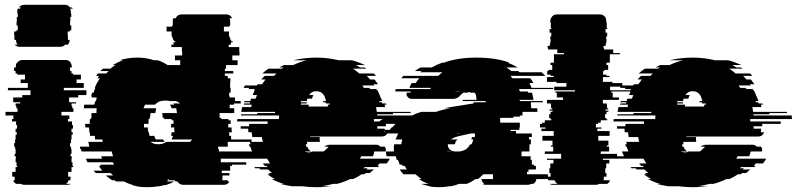

<svg xmlns="http://www.w3.org/2000/svg" viewBox="-20 -770 3320 800"><path d="M40 -604V-624H39V-639H48V-644H54V-664H49V-679H50V-699H54V-714H52V-723Q52 -731 54 -734H64L67 -739H59Q67 -750 81 -750H250Q264 -750 272 -739H280L283 -734H272Q275 -730 275 -723V-714H277V-699H273V-679H272V-664H277V-644H271V-639H262V-624H263V-604H270V-602Q270 -593 263 -584H251Q244 -575 231 -575H62Q49 -575 41 -584H53Q47 -592 47 -602V-604ZM246 -394H340V-374H306V-364H268V-344H297V-339H278V-329H281V-319H286V-304H236V-289H269V-274H263V-264H280V-249H284V-234H278V-219H283V-209H278V-189H276V-174H272V-159H276V-149H278V-129H274V-119H279V-109H278V-94H282V-79H285V-74H278V-54H264V-34H274V-27Q274 -22 273 -19H266Q263 -9 255 -4H275Q270 0 260 0H81Q72 0 67 -4H47Q38 -9 35 -19H42Q41 -22 41 -27V-34H31V-54H45V-74H52V-79H49V-94H45V-109H46V-119H41V-129H45V-149H43V-159H39V-174H43V-189H45V-209H50V-219H45V-234H51V-249H47V-264H30V-274H36V-289H3V-304H53V-319H48V-329H45V-339H64V-344H35V-364H73V-374H107V-394H13V-404H96V-424H66V-439H84V-459H52V-464H45V-474H39V-489H46V-493Q46 -504 51 -509H52Q60 -520 74 -520H253Q267 -520 275 -509H273Q279 -503 279 -493V-489H272V-474H278V-464H285V-459H317V-439H299V-424H329V-404H246Z M929 -159H889V-149H892V-139H1017V-119H968V-109H900V-94H1006V-84H947V-79H939V-59H904V-49H936V-39H907V-27Q907 -25 906.5 -23Q906 -21 906 -19H930Q930 -18 928 -14H936Q929 0 913 0H743Q728 0 719 -14H711L708 -19H684Q683 -21 683 -24L675 -19H684L676 -14H707Q691 -5 671 1H666Q661 2 655.5 3.5Q650 5 645 6H640Q629 8 617.5 9Q606 10 594 10Q581 10 569 9Q557 8 546 6H551Q546 5 540 3.5Q534 2 529 1H534Q513 -5 496 -14H465L456 -19H447Q440 -24 433.5 -28.5Q427 -33 421 -39H451L441 -49H379L370 -59H406Q398 -69 392 -79H400L397 -84H455Q453 -89 450 -94H344L338 -109H405L402 -119H451L445 -139H320L317 -149H315Q313 -155 313 -159H352Q351 -164 350 -169Q349 -174 348 -179H408Q407 -181 407 -184Q407 -187 407 -189H376Q376 -193 375.5 -196.5Q375 -200 375 -204H355Q355 -208 355 -211.5Q355 -215 354 -219H352V-224Q352 -228 351.5 -231.5Q351 -235 351 -239H336Q335 -243 335 -246.5Q335 -250 335 -254H354V-274H359V-279H361V-299H382V-300Q382 -305 382 -310Q382 -315 383 -319H329Q330 -323 330 -326.5Q330 -330 331 -334H373V-339H375Q376 -341 376 -344Q376 -347 377 -349H380L383 -364H361L363 -369H360Q361 -373 362 -376.5Q363 -380 364 -384H370Q372 -389 373.5 -394.5Q375 -400 377 -404H375L377 -409Q379 -414 381.5 -419.5Q384 -425 387 -429L396 -444H386L393 -454H380Q384 -458 388 -464H423Q425 -466 427.5 -469Q430 -472 433 -474H398Q405 -481 409 -484H440Q451 -493 461 -499H450Q470 -511 493 -519H478Q514 -530 551 -530Q589 -530 622 -519H637Q659 -512 678 -499H731V-519H709V-539H739V-554H738V-574H694V-584H703V-594H710V-599H704V-604H701V-609H700V-614H697V-619H695V-639H674V-659H697V-664H700V-684Q700 -688 702 -694H712Q719 -710 737 -710H922Q940 -710 947 -694H936Q939 -690 939 -683V-664H936V-659H913V-639H934V-619H936V-614H939V-609H940V-604H943V-599H949V-594H942V-584H933V-574H977V-554H978V-539H948V-519H970V-499H922V-484H917V-474H952V-464H917V-454H929V-444H940V-429H939V-404H941V-384H935V-369H937V-364H959V-349H983V-339H955V-334H937V-319H956V-299H895V-279H902V-274H932V-269H941V-254H931V-239H945V-224H946V-219H935V-204H943V-189H1028V-179H929ZM659 -189Q661 -186 663 -183.5Q665 -181 667 -179H607Q619 -169 640 -169Q660 -169 673 -179H772Q774 -181 776.5 -183.5Q779 -186 780 -189H695Q698 -195 701 -204H693Q694 -208 694.5 -211.5Q695 -215 695 -219H707V-224H706V-227Q706 -230 706 -233Q706 -236 707 -239H693V-254H703V-269H695V-274H664V-279H658Q657 -284 657 -289Q657 -294 656 -299H717V-301Q716 -312 714 -319H695Q692 -329 688 -334H706Q705 -336 702 -339H730Q723 -346 712 -349H688Q684 -350 679.5 -350.5Q675 -351 670 -351Q665 -351 661 -350.5Q657 -350 653 -349H650Q639 -346 632 -339H630Q629 -337 626 -334H585Q581 -329 578 -319H631Q630 -315 629 -309.5Q628 -304 627 -299H607V-293Q606 -290 606 -286.5Q606 -283 605 -279H603V-274H599V-269Q598 -262 599 -254H580V-239H596Q596 -236 596 -233Q596 -230 597 -227V-224Q598 -222 598 -219H600L603 -204H623Q625 -195 629 -189Z M1538 -274V-264H1665V-254H1588V-244H1552V-234H1583V-228Q1583 -222 1582 -219H1596Q1589 -201 1570 -201H1272V-199H1312V-196Q1312 -192 1312 -187.5Q1312 -183 1313 -179H1259Q1259 -176 1259.5 -173.5Q1260 -171 1260 -169H1254Q1254 -165 1256 -159H1260Q1265 -145 1276 -139H1249Q1256 -135 1268 -135Q1276 -135 1281 -139H1328Q1332 -141 1335.5 -145Q1339 -149 1344 -153L1350 -159H1331Q1340 -167 1358 -167H1547Q1559 -167 1565 -159H1583Q1588 -152 1588 -145Q1587 -143 1587 -139H1540Q1538 -129 1534 -119H1485Q1482 -114 1480 -109H1604Q1602 -104 1598.5 -99Q1595 -94 1591 -89H1561Q1557 -83 1553 -79H1560Q1559 -78 1558 -77Q1557 -76 1556 -74H1500L1495 -69H1512Q1511 -68 1509.5 -67Q1508 -66 1507 -64H1538Q1531 -57 1520 -49H1505Q1504 -48 1502 -47Q1500 -46 1498 -44H1487Q1471 -33 1452 -24H1439Q1427 -18 1413.5 -13Q1400 -8 1385 -4H1369Q1358 -1 1346 1.5Q1334 4 1320 6H1362Q1348 8 1333 9Q1318 10 1301 10Q1285 10 1269 9Q1253 8 1238 6H1196Q1183 4 1171 1.5Q1159 -1 1147 -4H1163Q1136 -11 1112 -24H1125Q1107 -34 1094 -44H1105Q1103 -46 1101.5 -47Q1100 -48 1098 -49H1113Q1109 -53 1105 -56.5Q1101 -60 1097 -64H1065L1060 -69H1043Q1042 -71 1041 -72Q1040 -73 1039 -74H1094Q1093 -76 1090 -79H1083Q1081 -81 1079 -84Q1077 -87 1075 -89H1105Q1102 -94 1099 -99Q1096 -104 1093 -109H968Q965 -114 963 -119H1012L1003 -139H1030Q1028 -144 1026.5 -149Q1025 -154 1023 -159H1020L1017 -169H1024L1021 -179H1075Q1074 -184 1073 -189Q1072 -194 1071 -199H1031L1029 -219H1015Q1015 -223 1014.5 -226.5Q1014 -230 1014 -234H983V-244H1018V-254H1095V-264H968V-266Q968 -271 969 -274H1142Q1142 -278 1142.5 -281.5Q1143 -285 1143 -289H984Q984 -291 984.5 -292Q985 -293 985 -294H1051Q1051 -297 1052 -299H1126V-304H985Q986 -309 987 -314Q988 -319 989 -324H1027Q1027 -328 1029 -334H996Q996 -336 996.5 -337Q997 -338 997 -339H1021Q1021 -341 1021.5 -342Q1022 -343 1022 -344H997L999 -349H1023L1026 -359H1045L1051 -374H1033Q1035 -379 1037 -384.5Q1039 -390 1042 -394H1039L1041 -399H1016Q1018 -403 1018 -404H995L1001 -414H1050Q1051 -416 1054 -419H1072Q1076 -424 1079.5 -429.5Q1083 -435 1087 -439H1069Q1072 -443 1075.5 -446.5Q1079 -450 1083 -454H1122L1132 -464H1073Q1086 -475 1099 -484H1154L1162 -489H1144Q1152 -494 1163 -499H1202Q1229 -512 1258 -519H1202Q1224 -524 1248 -527Q1272 -530 1298 -530Q1324 -530 1347 -527Q1370 -524 1391 -519H1446Q1461 -515 1474.5 -510Q1488 -505 1501 -499H1462Q1467 -497 1471.5 -494.5Q1476 -492 1480 -489H1498Q1500 -488 1502 -487Q1504 -486 1506 -484H1451Q1464 -475 1477 -464H1537L1547 -454H1508Q1512 -450 1515.5 -446.5Q1519 -443 1522 -439H1540Q1544 -435 1547.5 -429.5Q1551 -424 1555 -419H1536Q1537 -417 1540 -414H1490L1496 -404H1519L1522 -399H1548Q1548 -398 1550 -394H1553L1562 -374L1568 -359H1569L1572 -349H1560L1562 -344H1571L1573 -339H1589Q1589 -338 1589.5 -337Q1590 -336 1590 -334H1582L1585 -324H1547L1550 -304H1691V-299H1617Q1617 -298 1617.5 -297Q1618 -296 1618 -294H1551Q1552 -292 1552 -289H1711Q1711 -285 1711 -281.5Q1711 -278 1712 -274ZM1234 -339V-334H1266V-326H1346V-334H1353V-339H1337V-344H1327Q1327 -347 1326 -349H1338Q1338 -353 1336 -359H1335Q1334 -368 1329 -374Q1319 -390 1298 -390Q1278 -390 1268 -374H1286Q1282 -368 1280 -359H1260Q1260 -357 1259.5 -354.5Q1259 -352 1258 -349H1234Q1234 -346 1233 -344H1258V-339Z M2176 -54V-44H2263V-27Q2263 -25 2262 -24H2215Q2213 -10 2202 -4H2193Q2188 0 2179 0H2004Q1995 0 1990 -4H1998Q1988 -11 1986 -24H2034V-44H1994Q1989 -39 1983.5 -34Q1978 -29 1972 -24H1961Q1943 -11 1925 -4H1893Q1886 -1 1877.5 1.5Q1869 4 1860 6H1852Q1842 8 1831.5 9Q1821 10 1810 10Q1798 10 1786.5 9Q1775 8 1764 6H1772Q1762 4 1752.5 1.5Q1743 -1 1734 -4H1765Q1743 -12 1725 -24H1736Q1729 -29 1723 -34Q1717 -39 1711 -44H1661L1652 -54Q1651 -56 1649 -59Q1647 -62 1645 -64H1675Q1673 -68 1670.5 -71.5Q1668 -75 1666 -79H1657Q1657 -80 1655 -84H1646L1643 -89H1644L1638 -104H1633Q1632 -108 1631 -111.5Q1630 -115 1629 -119H1591Q1588 -130 1588 -139H1621V-149Q1621 -154 1621 -159.5Q1621 -165 1622 -169H1652Q1653 -174 1654 -179.5Q1655 -185 1656 -189H1628L1630 -194H1631L1633 -199H1632Q1634 -203 1636 -206.5Q1638 -210 1639 -214H1580L1586 -224H1564Q1567 -227 1568 -229H1604Q1606 -231 1608 -234Q1610 -237 1612 -239H1614Q1624 -251 1635 -259H1553Q1560 -264 1567.5 -269.5Q1575 -275 1583 -279H1638L1647 -284H1675Q1677 -286 1680 -287Q1683 -288 1685 -289H1697Q1715 -298 1736 -304H1797Q1811 -309 1825.5 -312.5Q1840 -316 1856 -319H1831L1847 -322L1953 -339V-344H2004V-349H1908V-354H1965Q1965 -359 1965 -362.5Q1965 -366 1964 -369Q1963 -378 1957 -384H1940Q1939 -385 1935 -387L1928 -384H1911Q1907 -381 1903 -377.5Q1899 -374 1894 -369H1895Q1884 -358 1867 -358H1697Q1682 -358 1677 -369H1676Q1673 -374 1674 -380V-384H1690Q1691 -386 1691 -389H1627Q1627 -393 1629 -399H1773Q1773 -400 1775 -404H1686Q1689 -414 1695 -424H1712Q1715 -429 1719 -434Q1723 -439 1727 -444H1652L1661 -454H1806Q1810 -458 1814.5 -461.5Q1819 -465 1823 -469H1731L1737 -474H1709Q1714 -478 1720 -481.5Q1726 -485 1732 -489H1779Q1800 -501 1823 -509H1830Q1857 -519 1890.5 -524.5Q1924 -530 1964 -530Q2046 -530 2103 -509H2095Q2106 -505 2116.5 -500Q2127 -495 2137 -489H2090L2111 -474H2139L2145 -469H2237L2252 -454H2107Q2109 -452 2111 -449Q2113 -446 2115 -444H2189Q2193 -440 2196.5 -434.5Q2200 -429 2202 -424H2186L2195 -404H2284Q2286 -400 2286 -399H2142Q2144 -397 2144.5 -394Q2145 -391 2146 -389H2179Q2179 -388 2179.5 -387Q2180 -386 2180 -384H2197L2203 -354H2145Q2145 -353 2145.5 -352Q2146 -351 2146 -349H2242V-344H2192V-339Q2193 -334 2193 -329Q2193 -324 2193 -319H2219V-304H2157V-289H2146V-284H2119V-279H2064V-259H2146V-239H2144V-229H2108V-224H2130V-214H2196V-199H2184V-189H2192V-169H2186V-139H2153V-119H2191V-104H2196V-84H2205V-79H2213V-64H2182V-54ZM1886 -390Q1879 -390 1876 -389H1897Q1894 -390 1886 -390ZM1893 -216 1884 -214H1893ZM1859 -189H1887Q1876 -181 1876 -169H1846V-166Q1846 -156 1853 -149Q1858 -142 1873 -139H1897Q1912 -142 1923 -149Q1932 -157 1940 -169H1945Q1947 -174 1949 -178.5Q1951 -183 1952 -189H1944Q1944 -191 1944.5 -192Q1945 -193 1945 -194H1946V-199H1958Q1959 -203 1959 -206.5Q1959 -210 1959 -214H1942L1893 -203Q1889 -202 1885.5 -201Q1882 -200 1879 -199Q1876 -198 1873 -197Q1870 -196 1868 -194H1867Q1865 -193 1863 -192Q1861 -191 1859 -189ZM1864 -139H1839Q1843 -138 1851 -138Q1854 -138 1857.5 -138Q1861 -138 1864 -139Z M2609 -389H2527V-384H2533V-364H2559V-354H2492V-339H2508V-334H2509V-319H2514V-314H2503V-309H2515V-304H2507V-294H2501V-279H2506V-274H2510V-269H2483V-259H2472V-254H2463V-239H2486V-234H2469V-224H2520V-204H2473V-184H2515V-164H2508V-159H2518V-139H2483V-129H2551V-109H2492V-104H2519V-89H2506V-69H2502V-49H2507V-34H2496V-27Q2496 -22 2495 -19H2522Q2518 -8 2510 -4H2477Q2472 0 2463 0H2284Q2275 0 2270 -4H2303Q2295 -8 2291 -19H2264Q2263 -22 2263 -27V-34H2274V-49H2269V-69H2273V-89H2286V-104H2259V-109H2318V-129H2250V-139H2285V-159H2275V-164H2282V-184H2240V-204H2287V-224H2236V-234H2253V-239H2230V-254H2239V-259H2250V-269H2277V-274H2273V-279H2268V-294H2274V-304H2282V-309H2270V-314H2281V-319H2276V-334H2275V-339H2259V-354H2326V-364H2300V-384H2294V-389H2376V-394H2289V-409H2340V-424H2299V-429H2259V-449H2287V-454H2274V-459H2260V-474H2265V-479H2281V-499H2274V-509H2288V-544H2330V-549H2302V-564H2264V-569H2262V-579H2271V-589H2273V-594H2274V-609H2272V-614H2274V-619H2277V-634H2270V-649H2277V-654H2275V-674H2274V-679H2273V-683Q2273 -688 2275 -694H2276Q2283 -710 2301 -710H2480Q2496 -710 2505 -694H2504Q2506 -688 2506 -683V-679H2507V-674H2508V-654H2510V-649H2503V-634H2510V-619H2507V-614H2505V-609H2507V-594H2506V-589H2504V-579H2495V-569H2497V-564H2535V-549H2563V-544H2521V-509H2507V-499H2514V-479H2498V-474H2493V-459H2507V-454H2520V-449H2492V-429H2532V-424H2573V-409H2522V-394H2609Z M3106 -274V-264H3233V-254H3156V-244H3120V-234H3151V-228Q3151 -222 3150 -219H3164Q3157 -201 3138 -201H2840V-199H2880V-196Q2880 -192 2880 -187.5Q2880 -183 2881 -179H2827Q2827 -176 2827.5 -173.5Q2828 -171 2828 -169H2822Q2822 -165 2824 -159H2828Q2833 -145 2844 -139H2817Q2824 -135 2836 -135Q2844 -135 2849 -139H2896Q2900 -141 2903.5 -145Q2907 -149 2912 -153L2918 -159H2899Q2908 -167 2926 -167H3115Q3127 -167 3133 -159H3151Q3156 -152 3156 -145Q3155 -143 3155 -139H3108Q3106 -129 3102 -119H3053Q3050 -114 3048 -109H3172Q3170 -104 3166.5 -99Q3163 -94 3159 -89H3129Q3125 -83 3121 -79H3128Q3127 -78 3126 -77Q3125 -76 3124 -74H3068L3063 -69H3080Q3079 -68 3077.5 -67Q3076 -66 3075 -64H3106Q3099 -57 3088 -49H3073Q3072 -48 3070 -47Q3068 -46 3066 -44H3055Q3039 -33 3020 -24H3007Q2995 -18 2981.5 -13Q2968 -8 2953 -4H2937Q2926 -1 2914 1.5Q2902 4 2888 6H2930Q2916 8 2901 9Q2886 10 2869 10Q2853 10 2837 9Q2821 8 2806 6H2764Q2751 4 2739 1.5Q2727 -1 2715 -4H2731Q2704 -11 2680 -24H2693Q2675 -34 2662 -44H2673Q2671 -46 2669.5 -47Q2668 -48 2666 -49H2681Q2677 -53 2673 -56.5Q2669 -60 2665 -64H2633L2628 -69H2611Q2610 -71 2609 -72Q2608 -73 2607 -74H2662Q2661 -76 2658 -79H2651Q2649 -81 2647 -84Q2645 -87 2643 -89H2673Q2670 -94 2667 -99Q2664 -104 2661 -109H2536Q2533 -114 2531 -119H2580L2571 -139H2598Q2596 -144 2594.5 -149Q2593 -154 2591 -159H2588L2585 -169H2592L2589 -179H2643Q2642 -184 2641 -189Q2640 -194 2639 -199H2599L2597 -219H2583Q2583 -223 2582.5 -226.5Q2582 -230 2582 -234H2551V-244H2586V-254H2663V-264H2536V-266Q2536 -271 2537 -274H2710Q2710 -278 2710.5 -281.5Q2711 -285 2711 -289H2552Q2552 -291 2552.5 -292Q2553 -293 2553 -294H2619Q2619 -297 2620 -299H2694V-304H2553Q2554 -309 2555 -314Q2556 -319 2557 -324H2595Q2595 -328 2597 -334H2564Q2564 -336 2564.5 -337Q2565 -338 2565 -339H2589Q2589 -341 2589.5 -342Q2590 -343 2590 -344H2565L2567 -349H2591L2594 -359H2613L2619 -374H2601Q2603 -379 2605 -384.5Q2607 -390 2610 -394H2607L2609 -399H2584Q2586 -403 2586 -404H2563L2569 -414H2618Q2619 -416 2622 -419H2640Q2644 -424 2647.5 -429.5Q2651 -435 2655 -439H2637Q2640 -443 2643.5 -446.5Q2647 -450 2651 -454H2690L2700 -464H2641Q2654 -475 2667 -484H2722L2730 -489H2712Q2720 -494 2731 -499H2770Q2797 -512 2826 -519H2770Q2792 -524 2816 -527Q2840 -530 2866 -530Q2892 -530 2915 -527Q2938 -524 2959 -519H3014Q3029 -515 3042.5 -510Q3056 -505 3069 -499H3030Q3035 -497 3039.5 -494.5Q3044 -492 3048 -489H3066Q3068 -488 3070 -487Q3072 -486 3074 -484H3019Q3032 -475 3045 -464H3105L3115 -454H3076Q3080 -450 3083.5 -446.5Q3087 -443 3090 -439H3108Q3112 -435 3115.5 -429.5Q3119 -424 3123 -419H3104Q3105 -417 3108 -414H3058L3064 -404H3087L3090 -399H3116Q3116 -398 3118 -394H3121L3130 -374L3136 -359H3137L3140 -349H3128L3130 -344H3139L3141 -339H3157Q3157 -338 3157.5 -337Q3158 -336 3158 -334H3150L3153 -324H3115L3118 -304H3259V-299H3185Q3185 -298 3185.5 -297Q3186 -296 3186 -294H3119Q3120 -292 3120 -289H3279Q3279 -285 3279 -281.5Q3279 -278 3280 -274ZM2802 -339V-334H2834V-326H2914V-334H2921V-339H2905V-344H2895Q2895 -347 2894 -349H2906Q2906 -353 2904 -359H2903Q2902 -368 2897 -374Q2887 -390 2866 -390Q2846 -390 2836 -374H2854Q2850 -368 2848 -359H2828Q2828 -357 2827.5 -354.5Q2827 -352 2826 -349H2802Q2802 -346 2801 -344H2826V-339Z"/></svg>

Font: Rubik Glitch
Style: Regular
Weight: 400
Designer: Hubert and Fischer, NaN
Foundry: Hubert and Fischer, NaN
Version: Version 2.200